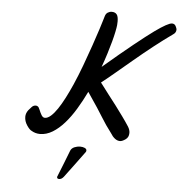

<svg xmlns="http://www.w3.org/2000/svg" viewBox="-63 -765 1056 1118"><g transform="rotate(5 464.5 -206.5)"><path d="M657.7 40.5Q641.6 40.5 627.2 29.1Q612.8 17.6 602.5 0Q583 -25.9 569.3 -45.7Q555.7 -65.4 543 -86.4Q529.3 -109.4 507.8 -141.8Q486.3 -174.3 449.2 -229Q423.3 -175.3 393.8 -126.5Q364.3 -77.6 331.5 -40.5Q298.8 -3.4 263.2 18.3Q227.5 40 189.9 40Q163.1 40 140.6 26.4Q127.9 21 112.1 -2.7Q96.2 -26.4 96.2 -52.7Q96.2 -72.8 109.9 -91.3Q118.7 -101.6 128.4 -112.1Q138.2 -122.6 151.9 -122.6Q158.2 -122.6 163.1 -119.1Q169.4 -115.7 175.5 -100.1Q181.6 -84.5 189.9 -70.3Q198.2 -56.2 210 -56.2Q226.6 -56.2 245.1 -72.5Q263.7 -88.9 282.7 -117.2Q301.8 -145.5 321.3 -183.3Q340.8 -221.2 359.9 -264.2Q383.8 -318.8 407 -381.3Q430.2 -443.8 450 -501.5Q469.7 -559.1 482.4 -598.6L498.5 -650.4L506.3 -676.3Q510.7 -691.4 521.7 -698.2Q532.7 -705.1 545.4 -705.1Q564 -705.1 573.7 -693.6Q583.5 -682.1 583.5 -651.9L582.5 -630.4Q581.1 -616.2 575.9 -591.1Q570.8 -565.9 562 -533.2Q553.2 -500.5 541 -461.4Q528.8 -422.4 513.7 -380.4Q614.7 -466.8 686.3 -524.4Q757.8 -582 801.8 -613.8Q877.4 -668 900.4 -668Q915.5 -668 922.4 -654.5Q929.2 -641.1 929.2 -634.8Q929.2 -616.7 912.6 -606Q861.8 -570.3 804.2 -524.9Q746.6 -479.5 690.9 -432.6Q636.2 -386.7 590.8 -348.6Q545.4 -310.5 518.1 -289.6Q543 -255.9 567.9 -223.9Q592.8 -191.9 614.7 -163.1Q636.7 -133.3 657.5 -105Q678.2 -76.7 696.8 -47.9Q708.5 -29.3 708.5 -11.2Q708.5 14.2 689.5 27.3Q670.4 40.5 657.7 40.5ZM324.2 291.5Q311.5 291.5 311.5 281.7Q311.5 277.8 313 275.9L343.8 198.7L374 121.1Q380.4 106.4 397 99.6Q413.6 92.8 429.7 92.8Q445.3 92.8 456.5 97.9Q467.8 103 467.8 112.3Q467.8 117.2 465.3 121.1L408.2 198.7L350.6 275.9Q338.4 291.5 324.2 291.5Z"/></g></svg>

Font: Damion
Style: Regular
Weight: 400
Designer: Vernon Adams
Foundry: Vernon Adams
Version: Version 1.100; ttfautohint (v1.8.4.7-5d5b)